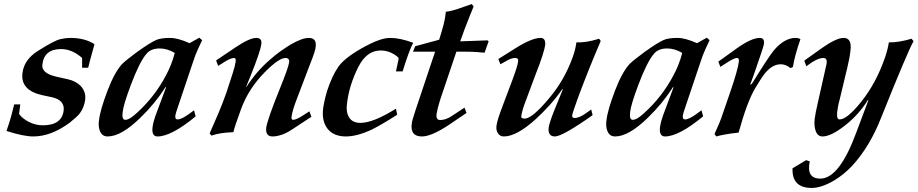

<svg xmlns="http://www.w3.org/2000/svg" viewBox="-20 -656 4526 947"><path d="M446 -438Q417 -334 415 -322H385V-370Q336 -414 281 -414Q198 -414 189 -338Q183 -295 257 -278L315 -265Q355 -256 379 -231Q405 -202 400 -163Q395 -127 375 -99Q367 -88 354 -76.5Q341 -65 324 -51Q232 17 144 17Q96 17 12 -10Q26 -50 35 -82.5Q44 -115 50 -141H80L74 -94Q90 -71 124 -54Q156 -38 191 -38Q285 -38 294 -111Q300 -163 234 -177L191 -186Q79 -210 91 -297Q99 -362 167 -405Q207 -430 234 -444.5Q261 -459 278 -463Q305 -469 326 -469Q399 -469 446 -438Z M945 -82Q825 17 757 17Q728 17 732 -26Q734 -41 737.5 -55Q741 -69 746 -83L799 -225L797 -227Q743 -143 672 -75Q578 17 511 17Q484 17 473 -9Q464 -32 468 -60Q471 -89 482 -126Q493 -163 510 -208Q546 -302 583 -341Q601 -359 658 -401Q721 -446 751 -459Q762 -464 779.5 -466.5Q797 -469 819 -469Q857 -469 915 -443L963 -470L977 -458L957 -415Q943 -385 933 -353L861 -139Q853 -116 849 -103Q845 -90 845 -87Q842 -67 856 -67Q876 -67 915 -96L937 -112ZM842 -395Q805 -417 767 -417Q723 -417 701 -389Q667 -348 625 -236Q607 -188 597 -155Q587 -122 585 -103Q580 -65 598 -65Q619 -65 656 -100Q698 -138 734 -184Q770 -230 799 -285Q812 -309 823 -336.5Q834 -364 842 -395Z M1516 -80 1420 -17Q1391 2 1367 9.5Q1343 17 1324 17Q1289 17 1293 -26Q1299 -67 1360 -218Q1403 -324 1406 -348Q1409 -370 1388 -370Q1356 -370 1289 -303Q1248 -262 1218 -216Q1188 -170 1169 -118Q1154 -77 1144.5 -49Q1135 -21 1131 -4Q1099 -3 1072 1Q1045 5 1023 13L1014 2Q1037 -49 1058 -99Q1079 -149 1097 -200Q1117 -260 1128.5 -297Q1140 -334 1142 -351Q1145 -370 1135 -370Q1119 -370 1091 -353L1056 -331L1046 -358L1138 -420Q1210 -469 1244 -469Q1273 -469 1269 -439Q1265 -404 1216 -282L1194 -228H1196Q1219 -264 1248 -298Q1277 -332 1312 -362Q1339 -386 1364.5 -404Q1390 -422 1413 -436Q1470 -469 1503 -469Q1543 -469 1537 -425Q1536 -406 1511 -344L1441 -160Q1422 -110 1418 -80Q1416 -65 1426 -65Q1441 -65 1475 -87L1506 -107Z M2018 -445Q1997 -405 1966 -304H1933L1945 -360Q1948 -369 1943 -374Q1904 -407 1857 -407Q1789 -407 1748 -327Q1701 -234 1691 -141Q1686 -102 1702.5 -76Q1719 -50 1758 -50Q1821 -50 1933 -120L1939 -90Q1898 -64 1868 -46.5Q1838 -29 1818 -19Q1743 17 1686 17Q1624 17 1594 -23Q1566 -61 1574 -123Q1578 -149 1585 -177.5Q1592 -206 1604 -238Q1632 -310 1662 -343Q1706 -390 1804 -439Q1864 -469 1905 -469Q1953 -469 2018 -445Z M2390 -452 2370 -396Q2352 -398 2329 -399.5Q2306 -401 2278 -401H2231L2151 -164Q2138 -122 2133 -93Q2130 -64 2151 -64Q2180 -64 2210 -85L2271 -125L2281 -99L2197 -42Q2109 17 2061 17Q2002 17 2011 -47Q2012 -60 2028 -108L2126 -401H2017L2028 -428L2146 -460Q2174 -548 2177 -582L2179 -598Q2195 -600 2209 -603.5Q2223 -607 2238 -612L2307 -636L2316 -624Q2308 -604 2296 -575Q2284 -546 2270 -508L2250 -452L2385 -457Z M2903 -88Q2754 17 2717 17Q2682 17 2686 -26Q2689 -48 2712 -107L2756 -215L2754 -217Q2724 -174 2690.5 -137Q2657 -100 2622 -68Q2528 17 2465 17Q2444 17 2434 -2Q2426 -16 2429 -37Q2432 -63 2460 -136Q2472 -167 2483 -197Q2494 -227 2506 -258Q2533 -330 2536 -355Q2537 -370 2522 -370Q2505 -370 2486 -360L2448 -339L2438 -365L2524 -419Q2604 -469 2646 -469Q2672 -469 2669 -434Q2667 -418 2655.5 -381.5Q2644 -345 2621 -287L2570 -150Q2556 -114 2551 -83Q2549 -71 2568 -71Q2605 -71 2689 -172Q2727 -217 2755.5 -267Q2784 -317 2804 -372Q2818 -410 2823 -447Q2872 -445 2935 -465L2943 -454Q2887 -324 2833 -180Q2804 -100 2802 -87Q2801 -74 2814 -74Q2838 -74 2872 -99L2896 -116Z M3448 -82Q3328 17 3260 17Q3231 17 3235 -26Q3237 -41 3240.5 -55Q3244 -69 3249 -83L3302 -225L3300 -227Q3246 -143 3175 -75Q3081 17 3014 17Q2987 17 2976 -9Q2967 -32 2971 -60Q2974 -89 2985 -126Q2996 -163 3013 -208Q3049 -302 3086 -341Q3104 -359 3161 -401Q3224 -446 3254 -459Q3265 -464 3282.5 -466.5Q3300 -469 3322 -469Q3360 -469 3418 -443L3466 -470L3480 -458L3460 -415Q3446 -385 3436 -353L3364 -139Q3356 -116 3352 -103Q3348 -90 3348 -87Q3345 -67 3359 -67Q3379 -67 3418 -96L3440 -112ZM3345 -395Q3308 -417 3270 -417Q3226 -417 3204 -389Q3170 -348 3128 -236Q3110 -188 3100 -155Q3090 -122 3088 -103Q3083 -65 3101 -65Q3122 -65 3159 -100Q3201 -138 3237 -184Q3273 -230 3302 -285Q3315 -309 3326 -336.5Q3337 -364 3345 -395Z M3928 -463Q3899 -379 3891 -326L3879 -320Q3856 -339 3831 -339Q3791 -339 3756 -298Q3738 -277 3706 -223Q3685 -188 3664.5 -133Q3644 -78 3623 -2Q3585 2 3557.5 7Q3530 12 3513 17L3504 5Q3518 -25 3527.5 -48Q3537 -71 3542 -87L3579 -194Q3620 -313 3624 -351Q3627 -370 3615 -370Q3602 -370 3570 -350L3533 -326L3523 -352L3612 -416Q3686 -469 3727 -469Q3752 -469 3748 -439Q3747 -431 3734.5 -394Q3722 -357 3699 -290L3680 -238L3688 -242Q3772 -378 3798 -409Q3850 -469 3904 -469Q3917 -469 3928 -463Z M4486 -453Q4458 -405 4327 -78Q4270 68 4182 163Q4162 184 4140 202Q4118 220 4091 236Q4030 271 3984 271Q3885 271 3889 174L3956 134L3974 140Q3956 225 4026 225Q4120 225 4204 -4L4263 -161L4261 -163Q4238 -126 4209 -94Q4180 -62 4145 -35Q4078 17 4037 17Q4011 17 4002 -14Q3995 -35 3998 -68Q4000 -83 4004 -104.5Q4008 -126 4015 -155L4056 -337Q4063 -370 4041 -370Q4010 -370 3957 -329L3947 -357L4034 -419Q4105 -469 4141 -469Q4182 -469 4175 -409Q4171 -370 4160 -326L4121 -163Q4116 -146 4113.5 -131Q4111 -116 4109 -102Q4106 -67 4121 -67Q4158 -67 4227 -153Q4301 -245 4345 -372Q4359 -413 4364 -447Q4412 -446 4476 -465Z"/></svg>

Font: DG Didot
Style: Bold Italic
Weight: 700
Designer: David Gatwood, Takis Katsoulidis, and George D. Matthiopoulos
Foundry: David Gatwood
Version: Version 1.0